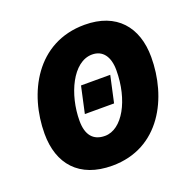

<svg xmlns="http://www.w3.org/2000/svg" viewBox="-129 -855 995 994"><g transform="rotate(-20 368.5 -357.5)"><path d="M325 10C588 10 706 -228 706 -450C706 -616 614 -725 438 -725C173 -725 51 -487 51 -265C51 -99 143 10 325 10ZM342 -148C277 -148 244 -189 244 -266C244 -410 315 -567 422 -567C481 -567 513 -522 513 -448C513 -284 438 -148 342 -148ZM282 -290H443L475 -436H314Z"/></g></svg>

Font: Noto Sans Black
Style: Italic
Weight: 900
Italic angle: -12°
Designer: Monotype Design Team
Foundry: Monotype Imaging Inc.
Version: Version 2.013